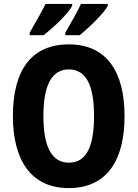

<svg xmlns="http://www.w3.org/2000/svg" viewBox="-20 -952 704 982"><path d="M531 -922V-932H394C380 -899 346 -840 314 -785V-772H388C434 -810 512 -884 531 -922ZM349 -922V-932H213C197 -899 164 -841 132 -785V-772H203C256 -813 329 -883 349 -922ZM617 -358C617 -585 526 -725 332 -725C141 -725 46 -593 46 -359C46 -132 139 10 332 10C526 10 617 -131 617 -358ZM202 -358C202 -513 243 -597 332 -597C421 -597 461 -515 461 -358C461 -201 421 -120 332 -120C244 -120 202 -203 202 -358Z"/></svg>

Font: Noto Sans Bengali Condensed
Style: Bold
Weight: 700
Width: 3
Designer: Joana Ranito - Universal Thirst; Jelle Bosma - Monotype Design Team
Foundry: Universal Thirst ehf.
Version: Version 3.000